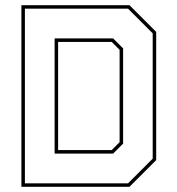

<svg xmlns="http://www.w3.org/2000/svg" viewBox="-20 -720 684 740"><path d="M62.5 0V-700H479L582 -597V-103L479 0ZM204 -141.5H410.5L441 -172V-528L410.5 -558.5H204ZM76 -13.5H473.5L568.5 -108.5V-591.5L473.5 -686.5H76ZM190.5 -128V-572H416L454.5 -533.5V-166.5L416 -128Z"/></svg>

Font: Tourney Thin
Style: Regular
Weight: 100
Designer: Tyler Finck
Foundry: Etcetera Type Co
Version: Version 1.015